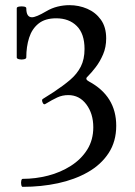

<svg xmlns="http://www.w3.org/2000/svg" viewBox="-20 -697 525 745"><path d="M68 28Q64 28 62.5 20Q61 12 62.5 4.5Q64 -3 68 -3Q118 -3 166.5 -15.5Q215 -28 255 -53.5Q295 -79 318.5 -116.5Q342 -154 342 -203Q342 -256 315 -292Q288 -328 245 -328Q222 -328 202.5 -319Q183 -310 155 -293Q149 -290 145 -300Q141 -310 146 -313L187 -339Q225 -364 252 -387Q279 -410 293.5 -438.5Q308 -467 308 -507Q308 -566 278 -596Q248 -626 198 -626Q155 -626 129.5 -605.5Q104 -585 93 -550.5Q82 -516 82 -474Q82 -469 73 -467Q64 -465 54.5 -467Q45 -469 45 -474V-665Q45 -670 54.5 -671.5Q64 -673 73 -671.5Q82 -670 82 -665Q82 -630 104 -630Q120 -630 159 -653Q181 -666 204 -671.5Q227 -677 249 -677Q286 -677 318.5 -663Q351 -649 371.5 -620.5Q392 -592 392 -548Q392 -514 380 -486Q368 -458 351.5 -436.5Q335 -415 320 -400Q308 -390 325 -381Q431 -324 431 -209Q431 -148 401.5 -103Q372 -58 321 -29Q270 0 205 14Q140 28 68 28Z"/></svg>

Font: Junicode
Style: Regular
Weight: 400
Designer: Peter S. Baker
Version: Version 2.100; ttfautohint (v1.8.4)